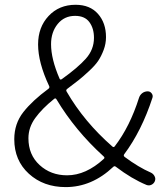

<svg xmlns="http://www.w3.org/2000/svg" viewBox="-20 -762 685 795"><path d="M97.7 -189.5Q97.7 -121.1 144 -78.6Q190.4 -36.1 257.8 -36.1Q335.9 -36.1 410.2 -104.5Q415 -109.4 409.2 -114.3Q291 -221.7 213.9 -350.6Q210 -357.4 204.1 -352.5Q154.3 -312.5 126 -273.4Q97.7 -234.4 97.7 -189.5ZM191.4 -579.1Q191.4 -517.6 226.6 -436.5Q229.5 -429.7 236.3 -434.6Q301.8 -481.4 335.4 -519Q369.1 -556.6 369.1 -605.5Q369.1 -644.5 350.1 -670.4Q331.1 -696.3 291 -696.3Q246.1 -696.3 218.8 -662.6Q191.4 -628.9 191.4 -579.1ZM605.5 -46.9Q615.2 -42 620.1 -32.2Q623 -26.4 623 -21.5Q623 -16.6 621.1 -11.7Q617.2 -2 607.4 2.9Q597.7 7.8 586.9 3.9Q525.4 -21.5 460 -71.3Q454.1 -76.2 449.2 -71.3Q360.4 12.7 252 12.7Q160.2 12.7 99.6 -42.5Q39.1 -97.7 39.1 -185.5Q39.1 -250 76.7 -297.9Q114.3 -345.7 180.7 -394.5Q186.5 -399.4 183.6 -405.3Q137.7 -502.9 137.7 -578.1Q137.7 -649.4 181.2 -695.8Q224.6 -742.2 293 -742.2Q352.5 -742.2 385.7 -704.6Q418.9 -667 418.9 -608.4Q418.9 -581.1 409.2 -555.2Q399.4 -529.3 386.7 -510.3Q374 -491.2 348.1 -467.3Q322.3 -443.4 306.2 -430.7Q290 -418 257.8 -393.6Q252 -388.7 255.9 -382.8Q328.1 -257.8 445.3 -155.3Q451.2 -150.4 455.1 -156.2Q517.6 -237.3 555.7 -357.4Q559.6 -369.1 569.3 -376.5Q579.1 -383.8 591.8 -383.8Q601.6 -383.8 607.9 -375.5Q614.3 -367.2 611.3 -357.4Q566.4 -219.7 494.1 -123Q490.2 -117.2 496.1 -112.3Q553.7 -69.3 605.5 -46.9Z"/></svg>

Font: irohamaru Light
Style: Regular
Weight: 200
Designer: [Source Han Sans]
Ryoko NISHIZUKA  (kana & ideographs); Paul D. Hunt (Latin, Greek & Cyrillic); Wenlong ZHANG  (bopomofo
Version: Version 1.01